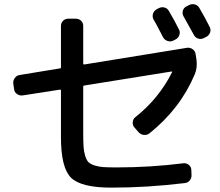

<svg xmlns="http://www.w3.org/2000/svg" viewBox="-20 -858 1040 909"><path d="M46.9 -434.6 43 -461.9Q41 -475.6 49.8 -488.3Q58.6 -501 73.2 -502.9L263.7 -534.2Q268.6 -534.2 268.6 -540V-735.4Q268.6 -750 278.8 -759.8Q289.1 -769.5 303.7 -769.5H338.9Q353.5 -769.5 363.8 -759.8Q374 -750 374 -735.4V-556.6Q374 -552.7 378.9 -552.7L866.2 -631.8Q879.9 -633.8 892.1 -625Q904.3 -616.2 906.2 -601.6L910.2 -575.2Q915 -537.1 902.3 -506.8Q834 -343.8 687.5 -226.6Q675.8 -217.8 661.1 -219.2Q646.5 -220.7 635.7 -232.4L616.2 -254.9Q607.4 -264.6 608.4 -279.3Q609.4 -293.9 620.1 -302.7Q732.4 -391.6 794.9 -516.6Q796.9 -519.5 792 -519.5L378.9 -453.1Q374 -453.1 374 -447.3V-227.5Q374 -187.5 375.5 -164.1Q377 -140.6 383.3 -120.1Q389.6 -99.6 398.9 -90.3Q408.2 -81.1 427.7 -74.7Q447.3 -68.4 469.7 -66.9Q492.2 -65.4 531.2 -65.4Q694.3 -65.4 847.7 -85Q861.3 -86.9 873 -78.1Q884.8 -69.3 885.7 -54.7L886.7 -30.3Q887.7 -15.6 878.4 -3.9Q869.1 7.8 854.5 8.8Q677.7 30.3 506.8 30.3Q364.3 30.3 316.4 -16.6Q268.6 -63.5 268.6 -208V-429.7Q268.6 -433.6 263.7 -433.6L86.9 -406.2Q73.2 -404.3 61 -412.6Q48.8 -420.9 46.9 -434.6ZM731.4 -819.3Q745.1 -826.2 759.3 -822.3Q773.4 -818.4 780.3 -804.7Q807.6 -758.8 827.1 -718.8Q834 -706.1 829.1 -691.9Q824.2 -677.7 810.5 -670.9L800.8 -666Q788.1 -659.2 773.4 -664.1Q758.8 -668.9 752 -681.6Q747.1 -690.4 738.3 -708Q729.5 -725.6 721.7 -739.7Q713.9 -753.9 707 -765.6Q700.2 -778.3 704.1 -792Q708 -805.7 720.7 -813.5ZM923.8 -820.3Q953.1 -770.5 972.7 -730.5Q979.5 -717.8 974.6 -704.1Q969.7 -690.4 957 -683.6L945.3 -677.7Q931.6 -670.9 918 -675.3Q904.3 -679.7 897.5 -693.4Q889.6 -709 848.6 -781.2Q841.8 -793.9 845.7 -807.6Q849.6 -821.3 863.3 -828.1L875 -834Q888.7 -840.8 902.8 -836.9Q917 -833 923.8 -820.3Z"/></svg>

Font: Rounded-L Mgen+ 1m medium
Style: Regular
Weight: 500
Designer: [Source Han Sans]
Ryoko NISHIZUKA  (kana & ideographs); Paul D. Hunt (Latin, Greek & Cyrillic); Wenlong ZHANG  (bopomofo
Version: Version 1.059.20150602